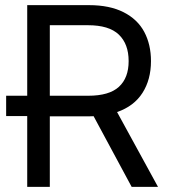

<svg xmlns="http://www.w3.org/2000/svg" viewBox="-20 -727 657 747"><path d="M85.9 -275.4H3.9V-354.5H85.9V-707H326.2Q406.7 -707 460.9 -679.4Q515.1 -651.9 541.3 -602.8Q567.4 -553.7 567.4 -489.3Q567.4 -417.5 534.4 -365.7Q501.5 -314 435.5 -291L594.7 0H492.2L344.2 -274.9L327.1 -274.4H173.8V0H85.9ZM323.2 -354.5Q404.8 -354.5 442.6 -389.2Q480.5 -423.8 480.5 -489.3Q480.5 -555.7 442.4 -592.3Q404.3 -628.9 322.3 -628.9H173.8V-354.5Z"/></svg>

Font: Pretendard Std
Style: Regular
Weight: 400
Designer: Base glyphs from Inter by Rasmus Andersson; Hangeul glyphs from Noto Sans CJK(Source Han Sans) by Jang Soo-young and Kan
Foundry: Kil Hyung-jin
Version: Version 1.309